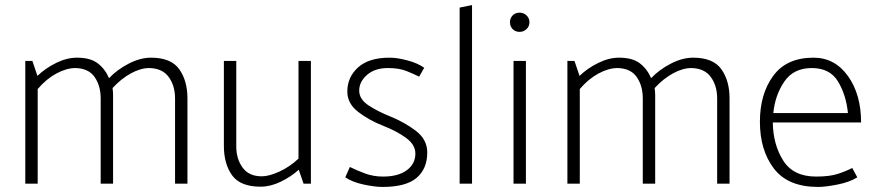

<svg xmlns="http://www.w3.org/2000/svg" viewBox="-20 -726 3472 759"><path d="M80 0V-485H108L128 -426Q159 -456 201.5 -477Q244 -498 284 -498Q337 -498 366 -476Q395 -454 411 -417Q442 -450 488 -474Q534 -498 577 -498Q656 -498 688.5 -452.5Q721 -407 721 -337V0H672V-337Q672 -387 647 -421.5Q622 -456 570 -457Q536 -457 497.5 -436Q459 -415 425 -378Q426 -369 426.5 -363Q427 -357 427 -349V0H378V-337Q378 -387 354 -421.5Q330 -456 278 -457Q243 -457 203 -435.5Q163 -414 129 -374V0Z M1209 -485V0H1180L1161 -55Q1130 -27 1089.5 -7.5Q1049 12 1010 12Q930 12 897.5 -33Q865 -78 865 -150V-485H914V-147Q914 -98 939 -63.5Q964 -29 1015 -29Q1043 -29 1084 -47.5Q1125 -66 1160 -99V-485Z M1363 -66Q1389 -53 1422.5 -40.5Q1456 -28 1494 -28Q1554 -28 1588 -53Q1622 -78 1622 -119Q1622 -154 1585 -181Q1548 -208 1494 -229Q1438 -251 1395.5 -284Q1353 -317 1353 -364Q1353 -421 1395.5 -459.5Q1438 -498 1520 -498Q1551 -498 1591.5 -487Q1632 -476 1657 -458L1637 -423Q1617 -433 1587.5 -445Q1558 -457 1513 -457Q1462 -457 1431 -430Q1400 -403 1400 -368Q1400 -334 1436 -310Q1472 -286 1522 -266Q1581 -242 1625 -208Q1669 -174 1669 -123Q1669 -59 1627 -23Q1585 13 1492 13Q1462 13 1417.5 3.5Q1373 -6 1345 -25Z M1797 0V-696L1846 -706V0Z M2034 -600Q2017 -600 2006.5 -611Q1996 -622 1996 -638Q1996 -654 2006.5 -665Q2017 -676 2034 -676Q2050 -676 2061.5 -665Q2073 -654 2073 -638Q2073 -622 2061.5 -611Q2050 -600 2034 -600ZM2010 0V-485H2059V0Z M2223 0V-485H2251L2271 -426Q2302 -456 2344.5 -477Q2387 -498 2427 -498Q2480 -498 2509 -476Q2538 -454 2554 -417Q2585 -450 2631 -474Q2677 -498 2720 -498Q2799 -498 2831.5 -452.5Q2864 -407 2864 -337V0H2815V-337Q2815 -387 2790 -421.5Q2765 -456 2713 -457Q2679 -457 2640.5 -436Q2602 -415 2568 -378Q2569 -369 2569.5 -363Q2570 -357 2570 -349V0H2521V-337Q2521 -387 2497 -421.5Q2473 -456 2421 -457Q2386 -457 2346 -435.5Q2306 -414 2272 -374V0Z M3384 -242H3035Q3036 -155 3076 -91.5Q3116 -28 3206 -28Q3259 -28 3291.5 -38.5Q3324 -49 3349 -62L3369 -25Q3339 -6 3291 3.5Q3243 13 3214 13Q3095 13 3039.5 -59.5Q2984 -132 2984 -245Q2984 -354 3036.5 -426Q3089 -498 3196 -498Q3280 -498 3332 -425.5Q3384 -353 3384 -242ZM3332 -279Q3325 -350 3293 -403.5Q3261 -457 3189 -457Q3117 -457 3080.5 -403.5Q3044 -350 3037 -279Z"/></svg>

Font: Palanquin Thin
Style: Regular
Weight: 250
Designer: Pria Ravichandran
Version: Version 1.001